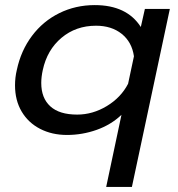

<svg xmlns="http://www.w3.org/2000/svg" viewBox="-20 -515 700 754"><path d="M457 -64Q416 -25 359.5 -5Q303 15 243 15Q184 15 137.5 -9Q91 -33 65 -77Q39 -121 39 -180Q39 -211 46 -240Q62 -316 105.5 -374Q149 -432 213 -463.5Q277 -495 352 -495Q478 -495 533 -409L549 -480H647L498 219H397ZM483 -186 506 -294Q498 -350 458 -382Q418 -414 357 -414Q278 -414 221.5 -366.5Q165 -319 148 -240Q142 -213 142 -189Q142 -130 177.5 -97.5Q213 -65 283 -65Q344 -65 399.5 -98.5Q455 -132 483 -186Z"/></svg>

Font: Prompt
Style: Italic
Weight: 400
Italic angle: -12°
Designer: Katatrad Team
Foundry: CadsonDemak
Version: Version 1.001